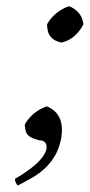

<svg xmlns="http://www.w3.org/2000/svg" viewBox="-20 -434 280 598"><path d="M126.5 -356 127.4 -359.9Q149.4 -397.5 192.9 -414.1H196.8Q234.4 -397.9 239.7 -359.9L238.8 -356Q214.4 -312 173.3 -301.8H169.4Q135.7 -309.6 128.9 -337.9Q127 -346.2 126.5 -356ZM57.1 -43.9 58.1 -47.9Q80.1 -85.4 123.5 -102.1H127.4Q185.5 -77.1 169.4 2.9Q154.3 73.2 87.4 115.2Q71.3 125 35.2 144Q25.4 131.8 26.9 123Q111.8 73.2 123.5 34.2Q124.5 31.2 125 28.8Q127.4 3.4 101.6 2.9Q69.3 -4.9 62 -20.5Q58.1 -30.3 57.1 -43.9Z"/></svg>

Font: Linux Biolinum Slanted O
Style: Slanted
Weight: 400
Designer: Philipp H. Poll
Foundry: Philipp H. Poll
Version: Version 1.0.4